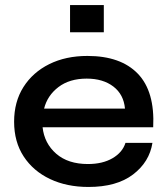

<svg xmlns="http://www.w3.org/2000/svg" viewBox="-20 -731 665 762"><path d="M478 -164H585Q573 -88 508 -38.5Q443 11 331 11Q245 11 178.5 -20.5Q112 -52 74 -110Q36 -168 36 -248Q36 -327 73 -385.5Q110 -444 175.5 -476.5Q241 -509 327 -509Q459 -509 527 -438.5Q595 -368 588 -226H149Q156 -162 203 -121Q250 -80 329 -80Q387 -80 426.5 -103Q466 -126 478 -164ZM324 -419Q256 -419 212 -385.5Q168 -352 155 -300H476Q471 -356 430 -387.5Q389 -419 324 -419ZM392 -711V-603H258V-711Z"/></svg>

Font: Syne SemiBold
Style: Regular
Weight: 600
Designer: Lucas Descroix
Foundry: Bonjour Monde
Version: Version 2.200; ttfautohint (v1.8.4)